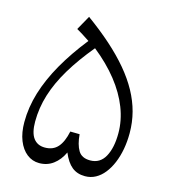

<svg xmlns="http://www.w3.org/2000/svg" viewBox="-113 -852 845 950"><g transform="rotate(15 309.5 -376.5)"><path d="M225.7 -760 184.7 -686.9Q210.2 -672.8 253.3 -643.9Q187.7 -561.2 142.6 -482Q97.6 -402.9 74.2 -326.6Q50.9 -250.2 50.9 -174.3Q50.9 -120.5 66.8 -80.5Q82.8 -40.5 110.6 -18.8Q138.4 3 173.7 3Q214.9 3 245.8 -20.2Q276.8 -43.3 295.7 -84Q315.2 -36.9 342.3 -15Q369.4 6.9 409.5 6.9Q438.6 6.9 463.3 -6.5Q488 -19.9 507.3 -44.3Q526.7 -68.6 540.5 -101.6Q554.3 -134.7 561.5 -173.8Q568.6 -212.9 568.6 -255.8Q568.6 -311.2 555 -363Q541.4 -414.7 514 -464.7Q486.5 -514.7 445.4 -563.6Q404.3 -612.4 349.4 -661.3Q294.5 -710.1 225.7 -760ZM294.3 -617.6Q366.1 -560.3 415.2 -498.2Q464.3 -436 489.5 -371.3Q514.8 -306.6 514.8 -241Q514.8 -166.2 489.7 -120.7Q464.6 -75.2 413.9 -75.2Q370.8 -75.2 352.9 -105Q335 -134.8 330.6 -187L282.8 -187.8Q271.4 -133 247.2 -105.8Q223 -78.6 181.1 -78.6Q143 -78.6 122.4 -106Q101.9 -133.4 101.9 -190.6Q101.9 -260.5 123.1 -329Q144.4 -397.6 187.3 -469Q230.2 -540.5 294.3 -617.6Z"/></g></svg>

Font: Pinar-VF
Style: Regular
Weight: 300
Designer: Amin Abedi
Version: Version 3.0